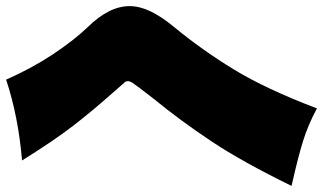

<svg xmlns="http://www.w3.org/2000/svg" viewBox="-29 -687 1055 627"><path d="M928 -101 923 -80Q763 -158 661.5 -225.5Q560 -293 472 -365Q417 -408 403 -417Q395 -422 389 -422Q382 -422 378 -418Q349 -393 337 -382Q274 -326 211.5 -277.5Q149 -229 43 -163Q31 -306 -9 -427Q75 -464 143.5 -509.5Q212 -555 257 -598Q327 -667 394 -667Q427 -667 462.5 -650Q498 -633 538 -600Q630 -524 735 -460Q840 -396 1006 -333Q977 -279 961 -227.5Q945 -176 928 -101Z"/></svg>

Font: Mantou Sans
Style: Regular
Weight: 400
Designer: Mant0u / artakana
Foundry: Mant0u / artakana
Version: Version 1.001;October 22, 2023;FontCreator 14.0.0.2901 64-bi